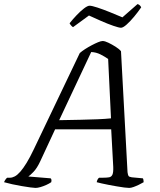

<svg xmlns="http://www.w3.org/2000/svg" viewBox="-49 -921 782 941"><path d="M125 0Q118 0 99.5 -2.5Q81 -5 57.5 -9Q34 -13 11 -18Q-12 -23 -29 -28Q-27 -34 -22.5 -40.5Q-18 -47 -14 -50H0Q11 -50 23.5 -56.5Q36 -63 50.5 -79.5Q65 -96 81.5 -123Q98 -150 117 -190L342 -661Q352 -670 367.5 -680Q383 -690 400 -699Q417 -708 431.5 -714Q446 -720 454 -720Q465 -720 482.5 -711.5Q500 -703 517.5 -692Q535 -681 544 -670L576 -77Q578 -63 581 -58.5Q584 -54 597 -52L651 -47Q653 -45 654 -39Q655 -33 655 -28Q645 -22 631.5 -15.5Q618 -9 605.5 -4.5Q593 0 584 0Q576 0 560 -2Q544 -4 524.5 -7.5Q505 -11 485.5 -14.5Q466 -18 449.5 -22Q433 -26 425 -28Q426 -35 429.5 -41.5Q433 -48 437 -50H455Q474 -50 485.5 -52Q497 -54 502 -65Q507 -76 506 -103L496 -287H221L148 -130Q132 -96 115 -78.5Q98 -61 90 -56L199 -47Q202 -45 203 -40Q204 -35 202 -28Q192 -21 177.5 -14.5Q163 -8 149 -4Q135 0 125 0ZM241 -332Q299 -333 345.5 -334Q392 -335 429.5 -336.5Q467 -338 495 -341L481 -632Q464 -644 443 -654.5Q422 -665 398 -666ZM544 -785Q534 -785 506.5 -794.5Q479 -804 446 -818.5Q413 -833 387 -845L309 -788Q305 -790 300 -795.5Q295 -801 292 -807Q308 -827 326.5 -846.5Q345 -866 362.5 -879.5Q380 -893 390 -893Q401 -893 428.5 -884Q456 -875 489.5 -861.5Q523 -848 551 -836L625 -901Q633 -899 637.5 -893.5Q642 -888 643 -885Q628 -863 608.5 -839.5Q589 -816 571.5 -800.5Q554 -785 544 -785Z"/></svg>

Font: Texturina Medium 12pt ExtraLight
Style: Italic
Weight: 250
Italic angle: -11°
Version: Version 1.002